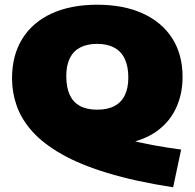

<svg xmlns="http://www.w3.org/2000/svg" viewBox="-20 -623 825 814"><path d="M714 171Q552 146 435 110.2Q318 74.5 240 29.8Q162 -15 116.2 -66.5Q70.5 -118 50.8 -174.5Q31 -231 31 -290.5Q31 -389 74.8 -459Q118.5 -529 199.5 -566Q280.5 -603 392 -603Q504 -603 585.2 -566Q666.5 -529 710.2 -460.5Q754 -392 754 -297Q754 -227 728.2 -168.8Q702.5 -110.5 649.8 -70.5Q597 -30.5 516.8 -15Q436.5 0.5 327 -15L404 -65.5Q458.5 -47.5 514.5 -33Q570.5 -18.5 628.5 -7.8Q686.5 3 748 11ZM392 -158Q436.5 -158 465.8 -173.8Q495 -189.5 509.5 -220Q524 -250.5 524 -294Q524 -341.5 509 -373.2Q494 -405 464.5 -421Q435 -437 392 -437Q349.5 -437 320.2 -421.8Q291 -406.5 276 -376.2Q261 -346 261 -301Q261 -252.5 275.5 -221Q290 -189.5 319 -173.8Q348 -158 392 -158Z"/></svg>

Font: Encode Sans SC SemiExpanded Black
Style: Regular
Weight: 900
Width: 6
Designer: Multiple Designers
Foundry: Impallari Type
Version: Version 3.002